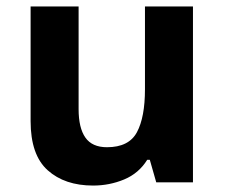

<svg xmlns="http://www.w3.org/2000/svg" viewBox="-20 -566 697 596"><path d="M579 -546V0H465L445 -70H437Q411 -28 365.5 -9Q320 10 269 10Q181 10 128 -37.5Q75 -85 75 -190V-546H224V-227Q224 -169 245 -139Q266 -109 312 -109Q380 -109 405 -155.5Q430 -202 430 -289V-546Z"/></svg>

Font: Noto Sans Bamum
Style: Bold
Weight: 700
Designer: Monotype Design Team
Foundry: Monotype Imaging Inc.
Version: Version 2.002; ttfautohint (v1.8.4.7-5d5b)